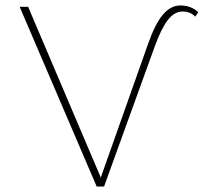

<svg xmlns="http://www.w3.org/2000/svg" viewBox="-20 -683 748 703"><path d="M640 -663Q680 -663 706 -638L695 -622Q677 -641 649 -641Q619 -641 595 -610.5Q571 -580 547 -514L361 0H334L52 -658H83L349 -33L522 -522Q548 -596 576.5 -629.5Q605 -663 640 -663Z"/></svg>

Font: EauTestInfant Extralight
Style: Regular
Weight: 250
Designer: Christian Thalmann (Catharsis Fonts)
Version: Version 0.001;PS 000.001;hotconv 1.0.88;makeotf.lib2.5.64775